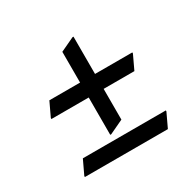

<svg xmlns="http://www.w3.org/2000/svg" viewBox="-123 -813 833 816"><g transform="rotate(-30 293.0 -404.5)"><path d="M105.5 -207.5H512.7V-202.6L480.5 -134.3H73.2V-139.2ZM256.3 -643.1 324.7 -675.3H329.6V-492.2H512.7V-487.3L480.5 -418.9H329.6V-268.1L261.2 -235.8H256.3V-418.9H73.2V-423.8L105.5 -492.2H256.3Z"/></g></svg>

Font: Nova Square
Style: Book
Weight: 400
Designer: Wojciech Kalinowski "wmk69" (wmk69@o2.pl)
Foundry: Wojciech Kalinowski "wmk69" (wmk69@o2.pl)
Version: Version 3.1.0; 2021-05-23